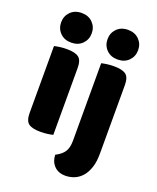

<svg xmlns="http://www.w3.org/2000/svg" viewBox="-163 -807 896 1097"><g transform="rotate(20 284.5 -258.0)"><path d="M56 -479Q67 -482 87.5 -485Q108 -488 132 -488Q182 -488 204 -471.5Q226 -455 226 -408V-1Q215 2 194.5 5Q174 8 150 8Q100 8 78 -8.5Q56 -25 56 -72ZM48 -621Q48 -659 73.5 -685Q99 -711 141 -711Q183 -711 208.5 -685Q234 -659 234 -621Q234 -583 208.5 -557Q183 -531 141 -531Q99 -531 73.5 -557Q48 -583 48 -621ZM513 9Q513 58 501.5 93Q490 128 470.5 150.5Q451 173 425 184Q399 195 370 195Q326 195 301 168.5Q276 142 275 102Q311 84 327 59.5Q343 35 343 -7V-479Q354 -482 374.5 -485Q395 -488 419 -488Q469 -488 491 -471.5Q513 -455 513 -408ZM330 -621Q330 -659 355.5 -685Q381 -711 423 -711Q465 -711 490.5 -685Q516 -659 516 -621Q516 -583 490.5 -557Q465 -531 423 -531Q381 -531 355.5 -557Q330 -583 330 -621Z"/></g></svg>

Font: Baloo Bhai 2 ExtraBold
Style: Regular
Weight: 800
Designer: Supriya Tembe, Noopur Datye and Ek Type
Foundry: Ek Type
Version: Version 1.640;PS 1.000;hotconv 16.6.51;makeotf.lib2.5.65220;